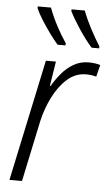

<svg xmlns="http://www.w3.org/2000/svg" viewBox="-54 -801 480 838"><g transform="rotate(5 185.5 -382.5)"><path d="M20 0 133 -532H177L160 -424H163Q180 -453 202.5 -480Q225 -507 254.5 -524Q284 -541 320 -541Q348 -541 371 -534L358 -482Q337 -488 313 -488Q267 -488 230.5 -455.5Q194 -423 168.5 -371.5Q143 -320 131 -265L75 0ZM327 -606Q300 -636 271 -679.5Q242 -723 225 -757V-765H283Q297 -728 318 -688Q339 -648 360 -615V-606ZM178 -606Q160 -626 141 -652.5Q122 -679 104.5 -706.5Q87 -734 77 -757V-765H135Q148 -729 169.5 -688Q191 -647 213 -615L212 -606Z"/></g></svg>

Font: Noto Sans SemiCondensed Light
Style: Italic
Weight: 300
Width: 4
Italic angle: -12°
Designer: Monotype Design Team
Foundry: Monotype Imaging Inc.
Version: Version 2.013; ttfautohint (v1.8.4.7-5d5b)